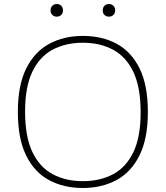

<svg xmlns="http://www.w3.org/2000/svg" viewBox="-20 -928 826 957"><path d="M393 9Q297.5 9 224.5 -30.2Q151.5 -69.5 110.2 -153.2Q69 -237 69 -370Q69 -503 110.8 -586.8Q152.5 -670.5 225.8 -709.8Q299 -749 393 -749Q488.5 -749 561.5 -709.8Q634.5 -670.5 675.8 -586.8Q717 -503 717 -370Q717 -237 675.2 -153.2Q633.5 -69.5 560.2 -30.2Q487 9 393 9ZM393 -25Q478 -25 543 -59.2Q608 -93.5 644.5 -169Q681 -244.5 681 -368Q681 -493.5 644.5 -569.8Q608 -646 543 -680.5Q478 -715 393 -715Q308 -715 243 -680.8Q178 -646.5 141.5 -571Q105 -495.5 105 -372Q105 -246.5 141.5 -170.2Q178 -94 243 -59.5Q308 -25 393 -25ZM523 -845Q509.5 -845 500.8 -853.5Q492 -862 492 -876Q492 -890.5 500.8 -899.2Q509.5 -908 523 -908Q536.5 -908 545.2 -899.2Q554 -890.5 554 -876Q554 -862 545.2 -853.5Q536.5 -845 523 -845ZM263 -845Q249.5 -845 240.8 -853.5Q232 -862 232 -876Q232 -890.5 240.8 -899.2Q249.5 -908 263 -908Q276.5 -908 285.2 -899.2Q294 -890.5 294 -876Q294 -862 285.2 -853.5Q276.5 -845 263 -845Z"/></svg>

Font: Encode Sans Expanded Expanded Thin
Style: Regular
Weight: 100
Width: 7
Designer: Multiple Designers
Foundry: Impallari Type
Version: Version 3.000; ttfautohint (v1.8.3) -l 8 -r 50 -G 200 -x 14 